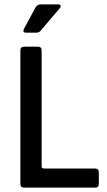

<svg xmlns="http://www.w3.org/2000/svg" viewBox="-20 -856 490 876"><path d="M167 -836H245Q254 -836 256.5 -831Q259 -826 253 -819L168 -719Q160 -707 146 -707H98Q82 -707 89 -724L141 -820Q149 -836 167 -836ZM414 0H90Q73 0 73 -17V-626Q73 -643 90 -643H153Q170 -643 170 -626V-97Q170 -87 182 -87H414Q431 -87 431 -69V-17Q431 0 414 0Z"/></svg>

Font: Rajdhani SemiBold
Style: Regular
Weight: 600
Designer: Satya Rajpurohit, Jyotish Sonowal
Foundry: Indian Type Foundry
Version: Version 1.201 February 1, 2022